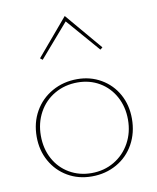

<svg xmlns="http://www.w3.org/2000/svg" viewBox="-79 -742 661 806"><g transform="rotate(-10 252.0 -338.5)"><path d="M119 -523 252 -680 385 -523 375 -515 252 -657 129 -515ZM48 -201Q48 -261 75 -308.5Q102 -356 150 -383Q198 -410 257 -410Q313 -410 358.5 -383.5Q404 -357 429.5 -311Q455 -265 455 -207Q455 -147 428.5 -99Q402 -51 354.5 -24Q307 3 248 3Q191 3 145.5 -23.5Q100 -50 74 -96.5Q48 -143 48 -201ZM438 -206Q438 -260 414.5 -303.5Q391 -347 349.5 -371.5Q308 -396 256 -396Q202 -396 158.5 -371Q115 -346 90.5 -301.5Q66 -257 66 -202Q66 -147 89.5 -103.5Q113 -60 155 -35.5Q197 -11 249 -11Q303 -11 346 -36.5Q389 -62 413.5 -106.5Q438 -151 438 -206Z"/></g></svg>

Font: Ysabeau Infant Thin
Style: Regular
Weight: 200
Designer: Christian Thalmann (Catharsis Fonts)
Version: Version 0.003